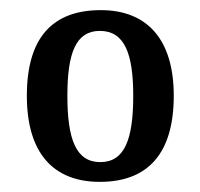

<svg xmlns="http://www.w3.org/2000/svg" viewBox="-20 -739 395 379"><path d="M177 -380C272 -380 323 -436 323 -550C323 -664 268 -719 179 -719C83 -719 33 -664 33 -550C33 -436 86 -380 177 -380ZM178 -419C130 -419 113 -464 113 -550C113 -635 130 -678 177 -678C225 -678 243 -635 243 -550C243 -464 226 -419 178 -419Z"/></svg>

Font: Noto Serif Sinhala Condensed Medium
Style: Regular
Weight: 500
Width: 3
Designer: Jelle Bosma - Monotype Design Team
Foundry: Monotype Imaging Inc.
Version: Version 2.007